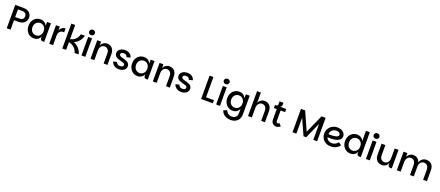

<svg xmlns="http://www.w3.org/2000/svg" viewBox="175 -2939 12280 5361"><g transform="rotate(20 6315.0 -258.0)"><path d="M75 0V-695H315Q398 -695 452.5 -667Q507 -639 534 -592Q561 -545 561 -488Q561 -439 537 -391.5Q513 -344 459.5 -313Q406 -282 315 -282H189V0ZM189 -375H315Q382 -375 413 -405.5Q444 -436 444 -488Q444 -542 413 -572Q382 -602 315 -602H189Z M880 7Q808 7 749.5 -28.5Q691 -64 656.5 -127.5Q622 -191 622 -276Q622 -361 656.5 -424.5Q691 -488 749.5 -523Q808 -558 880 -558Q948 -558 999 -524.5Q1050 -491 1073 -432V-551H1188V0H1137Q1109 0 1091 -18Q1073 -36 1073 -64V-120Q1050 -61 999 -27Q948 7 880 7ZM906 -92Q949 -92 987 -113Q1025 -134 1049 -175.5Q1073 -217 1073 -276Q1073 -336 1049 -376.5Q1025 -417 987 -438Q949 -459 906 -459Q864 -459 825.5 -438Q787 -417 763 -376.5Q739 -336 739 -276Q739 -217 763 -175.5Q787 -134 825.5 -113Q864 -92 906 -92Z M1338 0V-551H1452V0ZM1419 -278 1452 -430Q1472 -489 1517.5 -523.5Q1563 -558 1621 -558V-440Q1613 -442 1605.5 -442.5Q1598 -443 1590 -443Q1549 -443 1518 -424.5Q1487 -406 1469.5 -369.5Q1452 -333 1452 -278Z M1726 0V-740H1840V-320Q1893 -329 1941.5 -357.5Q1990 -386 2026.5 -434.5Q2063 -483 2078 -551H2198Q2183 -485 2148 -430.5Q2113 -376 2066.5 -336.5Q2020 -297 1969 -277Q2007 -266 2046 -239.5Q2085 -213 2119.5 -176Q2154 -139 2178.5 -94Q2203 -49 2210 0H2090Q2080 -48 2054.5 -87.5Q2029 -127 1994.5 -156.5Q1960 -186 1920 -204.5Q1880 -223 1840 -227V0Z M2295 0V-551H2409V0ZM2353 -624Q2317 -624 2292 -647Q2267 -670 2267 -704Q2267 -738 2292 -761.5Q2317 -785 2353 -785Q2388 -785 2413.5 -761.5Q2439 -738 2439 -704Q2439 -670 2413.5 -647Q2388 -624 2353 -624Z M2564 0V-551H2678V-436Q2691 -471 2719 -498.5Q2747 -526 2783.5 -542Q2820 -558 2857 -558Q2920 -558 2967.5 -530.5Q3015 -503 3041.5 -451Q3068 -399 3068 -325V0H2955V-298Q2955 -373 2917 -416Q2879 -459 2817 -459Q2777 -459 2745.5 -437Q2714 -415 2696 -376.5Q2678 -338 2678 -288V0Z M3404 7Q3346 7 3300 -13.5Q3254 -34 3224 -69Q3194 -104 3183 -145L3292 -169Q3302 -132 3332.5 -110.5Q3363 -89 3402 -89Q3452 -89 3477.5 -107.5Q3503 -126 3503 -154Q3503 -181 3480 -196Q3457 -211 3420.5 -221Q3384 -231 3343 -242Q3302 -253 3265.5 -271Q3229 -289 3206 -319.5Q3183 -350 3183 -400Q3183 -444 3209 -480Q3235 -516 3282.5 -537Q3330 -558 3395 -558Q3451 -558 3494 -540Q3537 -522 3565 -489.5Q3593 -457 3603 -412L3494 -384Q3484 -422 3459 -442Q3434 -462 3391 -462Q3345 -462 3321.5 -445.5Q3298 -429 3298 -401Q3298 -374 3321 -358.5Q3344 -343 3380 -332.5Q3416 -322 3456.5 -311Q3497 -300 3533 -282.5Q3569 -265 3592 -234.5Q3615 -204 3615 -155Q3615 -112 3589.5 -75Q3564 -38 3516.5 -15.5Q3469 7 3404 7Z M3958 7Q3886 7 3827.5 -28.5Q3769 -64 3734.5 -127.5Q3700 -191 3700 -276Q3700 -361 3734.5 -424.5Q3769 -488 3827.5 -523Q3886 -558 3958 -558Q4026 -558 4077 -524.5Q4128 -491 4151 -432V-551H4266V0H4215Q4187 0 4169 -18Q4151 -36 4151 -64V-120Q4128 -61 4077 -27Q4026 7 3958 7ZM3984 -92Q4027 -92 4065 -113Q4103 -134 4127 -175.5Q4151 -217 4151 -276Q4151 -336 4127 -376.5Q4103 -417 4065 -438Q4027 -459 3984 -459Q3942 -459 3903.5 -438Q3865 -417 3841 -376.5Q3817 -336 3817 -276Q3817 -217 3841 -175.5Q3865 -134 3903.5 -113Q3942 -92 3984 -92Z M4416 0V-551H4530V-436Q4543 -471 4571 -498.5Q4599 -526 4635.5 -542Q4672 -558 4709 -558Q4772 -558 4819.5 -530.5Q4867 -503 4893.5 -451Q4920 -399 4920 -325V0H4807V-298Q4807 -373 4769 -416Q4731 -459 4669 -459Q4629 -459 4597.5 -437Q4566 -415 4548 -376.5Q4530 -338 4530 -288V0Z M5256 7Q5198 7 5152 -13.5Q5106 -34 5076 -69Q5046 -104 5035 -145L5144 -169Q5154 -132 5184.5 -110.5Q5215 -89 5254 -89Q5304 -89 5329.5 -107.5Q5355 -126 5355 -154Q5355 -181 5332 -196Q5309 -211 5272.5 -221Q5236 -231 5195 -242Q5154 -253 5117.5 -271Q5081 -289 5058 -319.5Q5035 -350 5035 -400Q5035 -444 5061 -480Q5087 -516 5134.5 -537Q5182 -558 5247 -558Q5303 -558 5346 -540Q5389 -522 5417 -489.5Q5445 -457 5455 -412L5346 -384Q5336 -422 5311 -442Q5286 -462 5243 -462Q5197 -462 5173.5 -445.5Q5150 -429 5150 -401Q5150 -374 5173 -358.5Q5196 -343 5232 -332.5Q5268 -322 5308.5 -311Q5349 -300 5385 -282.5Q5421 -265 5444 -234.5Q5467 -204 5467 -155Q5467 -112 5441.5 -75Q5416 -38 5368.5 -15.5Q5321 7 5256 7Z M5964 -695V-92H6199V0H5850V-695Z M6297 0V-551H6411V0ZM6355 -624Q6319 -624 6294 -647Q6269 -670 6269 -704Q6269 -738 6294 -761.5Q6319 -785 6355 -785Q6390 -785 6415.5 -761.5Q6441 -738 6441 -704Q6441 -670 6415.5 -647Q6390 -624 6355 -624Z M6821 269Q6754 269 6697.5 248Q6641 227 6600 186Q6559 145 6538 86L6642 44Q6665 102 6714 135.5Q6763 169 6821 169Q6868 169 6903.5 151Q6939 133 6959 97Q6979 61 6979 8V-120Q6956 -61 6905 -27Q6854 7 6786 7Q6714 7 6655.5 -28.5Q6597 -64 6562.5 -127.5Q6528 -191 6528 -276Q6528 -361 6562.5 -424.5Q6597 -488 6655.5 -523Q6714 -558 6786 -558Q6854 -558 6905 -524.5Q6956 -491 6979 -432V-551H7094V6Q7094 64 7075.5 112Q7057 160 7022 195Q6987 230 6936.5 249.5Q6886 269 6821 269ZM6812 -92Q6855 -92 6893 -113Q6931 -134 6955 -175.5Q6979 -217 6979 -276Q6979 -336 6955 -376.5Q6931 -417 6893 -438Q6855 -459 6812 -459Q6770 -459 6731.5 -438Q6693 -417 6669 -376.5Q6645 -336 6645 -276Q6645 -217 6669 -175.5Q6693 -134 6731.5 -113Q6770 -92 6812 -92Z M7244 0V-740H7358V-436Q7371 -471 7399 -498.5Q7427 -526 7463.5 -542Q7500 -558 7537 -558Q7600 -558 7647.5 -530.5Q7695 -503 7721.5 -451Q7748 -399 7748 -325V0H7635V-298Q7635 -373 7597 -416Q7559 -459 7497 -459Q7457 -459 7425.5 -437Q7394 -415 7376 -376.5Q7358 -338 7358 -288V0Z M8078 7Q8015 7 7973 -36Q7931 -79 7931 -153V-458H7846V-551H8180V-458H8046V-146Q8046 -118 8060.5 -106Q8075 -94 8092 -94Q8107 -94 8119 -99Q8131 -104 8142 -115L8201 -44Q8173 -17 8144 -5Q8115 7 8078 7ZM7887 -508V-551Q7908 -551 7919.5 -563Q7931 -575 7931 -596V-688H8046V-615Q8046 -601 8039 -587.5Q8032 -574 8019.5 -564.5Q8007 -555 7992 -551Z M8566 -695H8689L8953 -104H8912L9176 -695H9298V0H9184V-584L9230 -579L8972 0H8893L8634 -579L8680 -584V0H8566Z M9704 7Q9637 7 9582.5 -14Q9528 -35 9489.5 -73Q9451 -111 9430.5 -161.5Q9410 -212 9410 -272Q9410 -337 9433.5 -389.5Q9457 -442 9497.5 -480Q9538 -518 9591 -538Q9644 -558 9702 -558Q9754 -558 9797 -544Q9840 -530 9871.5 -505Q9903 -480 9920 -447Q9937 -414 9937 -376Q9937 -323 9906 -288Q9875 -253 9825 -233Q9775 -213 9715 -206Q9655 -199 9596 -202Q9586 -203 9571 -203.5Q9556 -204 9544.5 -204.5Q9533 -205 9532 -205Q9539 -172 9563.5 -145.5Q9588 -119 9625 -104Q9662 -89 9704 -89Q9738 -89 9771.5 -101Q9805 -113 9833 -134Q9861 -155 9880 -182L9965 -121Q9932 -77 9890.5 -48.5Q9849 -20 9802 -6.5Q9755 7 9704 7ZM9606 -293Q9643 -293 9681 -296.5Q9719 -300 9751.5 -309.5Q9784 -319 9804 -336Q9824 -353 9824 -380Q9824 -403 9809.5 -421.5Q9795 -440 9769 -451Q9743 -462 9708 -462Q9656 -462 9615 -439Q9574 -416 9550.5 -378Q9527 -340 9525 -296Q9539 -295 9560 -294Q9581 -293 9606 -293Z M10287 7Q10215 7 10156.5 -28.5Q10098 -64 10063.5 -127.5Q10029 -191 10029 -276Q10029 -361 10063.5 -424.5Q10098 -488 10156.5 -523Q10215 -558 10287 -558Q10355 -558 10406 -524.5Q10457 -491 10480 -432V-740H10595V0H10544Q10516 0 10498 -18Q10480 -36 10480 -64V-120Q10457 -61 10406 -27Q10355 7 10287 7ZM10313 -92Q10356 -92 10394 -113Q10432 -134 10456 -175.5Q10480 -217 10480 -276Q10480 -336 10456 -376.5Q10432 -417 10394 -438Q10356 -459 10313 -459Q10271 -459 10232.5 -438Q10194 -417 10170 -376.5Q10146 -336 10146 -276Q10146 -217 10170 -175.5Q10194 -134 10232.5 -113Q10271 -92 10313 -92Z M10748 0V-551H10862V0ZM10806 -624Q10770 -624 10745 -647Q10720 -670 10720 -704Q10720 -738 10745 -761.5Q10770 -785 10806 -785Q10841 -785 10866.5 -761.5Q10892 -738 10892 -704Q10892 -670 10866.5 -647Q10841 -624 10806 -624Z M11402 -64V-551H11516V0H11466Q11438 0 11420 -18Q11402 -36 11402 -64ZM11228 7Q11164 7 11115 -19.5Q11066 -46 11039 -98Q11012 -150 11012 -227V-551H11125V-251Q11125 -175 11163 -133.5Q11201 -92 11263 -92Q11305 -92 11336.5 -114Q11368 -136 11385 -174Q11402 -212 11402 -261L11422 -232Q11419 -150 11391.5 -97Q11364 -44 11321 -18.5Q11278 7 11228 7Z M11666 0V-551H11780V-436Q11793 -471 11820.5 -498.5Q11848 -526 11883.5 -542Q11919 -558 11954 -558Q12032 -558 12085 -517Q12138 -476 12151 -408Q12163 -451 12191 -484.5Q12219 -518 12258.5 -538Q12298 -558 12344 -558Q12441 -558 12500.5 -498.5Q12560 -439 12560 -323V0H12447V-296Q12447 -372 12409 -415.5Q12371 -459 12309 -459Q12246 -459 12208 -410Q12170 -361 12170 -286V0H12057V-296Q12057 -372 12019 -415.5Q11981 -459 11919 -459Q11877 -459 11846 -436.5Q11815 -414 11797.5 -375Q11780 -336 11780 -286V0Z"/></g></svg>

Font: Parkinsans Light Medium
Style: Regular
Weight: 500
Version: Version 1.000